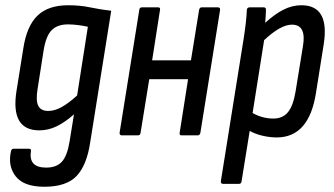

<svg xmlns="http://www.w3.org/2000/svg" viewBox="-20 -516 1275 732"><path d="M240 -496Q285 -496 323 -488Q361 -480 404 -475L324 26Q311 114 272 155Q233 196 149 196Q71 196 40 156.5Q9 117 22 60Q24 51 32 51H89Q100 51 98 60Q88 123 156 123Q195 123 215.5 101Q236 79 245 25L262 -80Q228 -50 196 -34.5Q164 -19 130 -19Q19 -19 43 -170L69 -332Q82 -417 123 -456.5Q164 -496 240 -496ZM164 -93Q188 -93 214.5 -107.5Q241 -122 274 -152L315 -414Q297 -418 277 -420.5Q257 -423 239 -423Q199 -423 177 -401Q155 -379 146 -322L123 -175Q116 -132 126 -112.5Q136 -93 164 -93Z M445 0Q435 0 436 -10L511 -478Q512 -488 521 -488H583Q592 -488 590 -478L560 -286H708L739 -478Q741 -488 749 -488H811Q820 -488 819 -478L744 -10Q742 0 734 0H672Q663 0 665 -10L697 -214H549L516 -10Q515 0 506 0Z M831 185Q821 185 822 175L909 -369Q920 -440 921 -478Q922 -488 932 -488H985Q994 -488 994 -479Q994 -469 993 -455.5Q992 -442 991 -429Q1027 -462 1060.5 -479Q1094 -496 1129 -496Q1238 -496 1214 -346L1185 -164Q1159 8 1035 8Q1009 8 981 1.5Q953 -5 932 -17L901 175Q900 185 891 185ZM1093 -422Q1071 -422 1044.5 -407Q1018 -392 987 -363L943 -85Q981 -64 1022 -64Q1058 -64 1078 -88.5Q1098 -113 1107 -168L1135 -340Q1149 -422 1093 -422Z"/></svg>

Font: Sofia Sans Condensed Medium
Style: Italic
Weight: 500
Italic angle: -9°
Designer: Botio Nikoltchev, Ani Petrova
Foundry: lettersoup
Version: Version 4.101; ttfautohint (v1.8.4.7-5d5b)